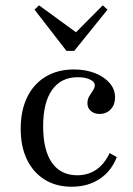

<svg xmlns="http://www.w3.org/2000/svg" viewBox="-20 -686 496 717"><path d="M247.6 11.3Q189.5 11.3 146.8 -15.3Q104 -41.9 80.6 -90.3Q57.3 -138.7 57.3 -204.8Q57.3 -273.4 81.5 -323Q105.6 -372.6 150.4 -399.6Q195.2 -426.6 255.6 -426.6Q300 -426.6 334.7 -412.9Q369.4 -399.2 389.5 -375.8Q409.7 -352.4 409.7 -321.8Q409.7 -295.2 393.5 -277.8Q377.4 -260.5 351.6 -260.5Q331.5 -260.5 319 -271.8Q306.5 -283.1 306.5 -300Q306.5 -315.3 313.3 -326.6Q320.2 -337.9 327 -348Q333.9 -358.1 333.9 -367.7Q333.9 -380.6 316.1 -389.1Q298.4 -397.6 270.2 -397.6Q208.1 -397.6 174.6 -350.4Q141.1 -303.2 141.1 -214.5Q141.1 -125.8 173.8 -78.6Q206.5 -31.5 268.5 -31.5Q308.9 -31.5 339.5 -52.4Q370.2 -73.4 389.5 -114.5L416.1 -99.2Q396 -46.8 352 -17.7Q308.1 11.3 247.6 11.3ZM363.7 -666.1 381.5 -650 257.3 -496H228.2L108.9 -650L125.8 -666.1L280.6 -553.2L244.4 -546Z"/></svg>

Font: Playfair
Style: Regular
Weight: 400
Designer: Claus Eggers Sørensen
Foundry: Claus Eggers Sørensen
Version: Version 2.001;gftools[0.9.30]